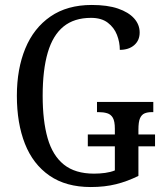

<svg xmlns="http://www.w3.org/2000/svg" viewBox="-20 -744 657 774"><path d="M346 10Q246 10 179.5 -36Q113 -82 80.5 -164.5Q48 -247 48 -358Q48 -466 82 -548.5Q116 -631 183.5 -677.5Q251 -724 350 -724Q413 -724 455.5 -709.5Q498 -695 520.5 -670Q543 -645 543 -613Q543 -581 521 -562Q499 -543 463 -543Q463 -574 451.5 -603.5Q440 -633 414.5 -652.5Q389 -672 347 -672Q279 -672 236 -637Q193 -602 172.5 -532Q152 -462 152 -358Q152 -257 172 -187Q192 -117 237.5 -80.5Q283 -44 359 -44Q382 -44 404 -47Q426 -50 443 -57V-154H334V-202H443V-225Q443 -255 435 -269Q427 -283 412 -287.5Q397 -292 378 -292H371V-333H598V-292H592Q575 -292 563 -287Q551 -282 544.5 -267.5Q538 -253 538 -221V-202H605V-154H538V-35Q494 -13 448 -1.5Q402 10 346 10Z"/></svg>

Font: Noto Serif Condensed
Style: Regular
Weight: 400
Width: 3
Designer: Monotype Design Team
Foundry: Monotype Imaging Inc.
Version: Version 2.015